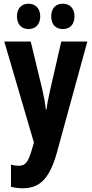

<svg xmlns="http://www.w3.org/2000/svg" viewBox="-20 -771 492 1031"><path d="M71 -683C71 -639 97 -615 133 -615C171 -615 196 -640 196 -683C196 -725 171 -751 133 -751C97 -751 71 -727 71 -683ZM255 -683C255 -640 279 -615 317 -615C356 -615 380 -640 380 -683C380 -725 356 -751 317 -751C280 -751 255 -727 255 -683ZM3 -548 162 -6 154 23C131 102 118 119 79 119C66 119 52 117 39 113V232C59 237 80 240 102 240C194 240 246 188 285 50L449 -548H309L249 -286C239 -243 233 -211 230 -184H226C223 -214 216 -252 208 -287L145 -548Z"/></svg>

Font: Noto Sans Oriya ExtCond Bold
Style: Bold
Weight: 700
Width: 2
Designer: Amélie Bonet and Sol Matas
Foundry: Google LLC
Version: Version 2.006